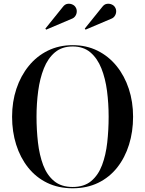

<svg xmlns="http://www.w3.org/2000/svg" viewBox="-20 -1003 781 1033"><path d="M371 10Q294 10 233.5 -19.5Q173 -49 131 -102Q89 -155 67 -224.8Q45 -294.5 45 -375Q45 -455.5 68.2 -525.2Q91.5 -595 134.5 -648Q177.5 -701 237.5 -730.5Q297.5 -760 371 -760Q444.5 -760 504.2 -730.5Q564 -701 607 -648Q650 -595 673 -525.2Q696 -455.5 696 -375Q696 -294.5 674.2 -224.8Q652.5 -155 610.8 -102Q569 -49 508.5 -19.5Q448 10 371 10ZM371 3Q432.5 3 470.8 -29Q509 -61 529.2 -115Q549.5 -169 557 -236.8Q564.5 -304.5 564.5 -375Q564.5 -446 555.8 -513.5Q547 -581 525.5 -635Q504 -689 466.5 -721Q429 -753 371 -753Q313 -753 275.2 -721Q237.5 -689 216 -635Q194.5 -581 185.5 -513.5Q176.5 -446 176.5 -375Q176.5 -304.5 184.2 -236.8Q192 -169 212.2 -115Q232.5 -61 271 -29Q309.5 3 371 3ZM228.5 -843.5 224 -849 317.5 -965Q328.5 -980 342.5 -982.2Q356.5 -984.5 369 -979Q381.5 -973.5 387 -963.5Q393.5 -953.5 393 -940.5Q392.5 -927.5 385.2 -916.8Q378 -906 365 -901.5ZM440.5 -843.5 436 -849 529.5 -965Q540.5 -980 554.5 -982.2Q568.5 -984.5 581 -979Q593.5 -973.5 599 -963.5Q605.5 -953.5 605 -940.5Q604.5 -927.5 597.2 -916.8Q590 -906 577 -901.5Z"/></svg>

Font: BodoniModa_28ptMedium
Style: Regular
Weight: 500
Designer: Owen Earl
Foundry: indestructible type
Version: Version 2.004